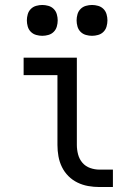

<svg xmlns="http://www.w3.org/2000/svg" viewBox="-20 -752 540 772"><path d="M434 0H380Q357 0 334.5 -4Q312 -8 291.5 -18Q271 -28 255 -44Q239 -60 229 -80.5Q219 -101 215 -123.5Q211 -146 211 -169V-450H75V-520H289V-169Q289 -150 294 -131Q299 -112 311.5 -97.5Q324 -83 342.5 -76.5Q361 -70 380 -70H434ZM350 -608Q338 -608 325.5 -611.5Q313 -615 304 -624Q295 -633 291.5 -645.5Q288 -658 288 -670Q288 -682 291.5 -694.5Q295 -707 304 -716Q313 -725 325.5 -728.5Q338 -732 350 -732Q362 -732 374.5 -728.5Q387 -725 396 -716Q405 -707 408.5 -694.5Q412 -682 412 -670Q412 -658 408.5 -645.5Q405 -633 396 -624Q387 -615 374.5 -611.5Q362 -608 350 -608ZM150 -608Q138 -608 125.5 -611.5Q113 -615 104 -624Q95 -633 91.5 -645.5Q88 -658 88 -670Q88 -682 91.5 -694.5Q95 -707 104 -716Q113 -725 125.5 -728.5Q138 -732 150 -732Q162 -732 174.5 -728.5Q187 -725 196 -716Q205 -707 208.5 -694.5Q212 -682 212 -670Q212 -658 208.5 -645.5Q205 -633 196 -624Q187 -615 174.5 -611.5Q162 -608 150 -608Z"/></svg>

Font: Iosevka srxl
Style: Regular
Weight: 400
Monospace: yes
Designer: Belleve Invis
Foundry: Belleve Invis
Version: Version 33.0.1; ttfautohint (v1.8.3)